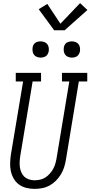

<svg xmlns="http://www.w3.org/2000/svg" viewBox="-20 -1202 580 1230"><path d="M201 8Q174 8 148 1.5Q122 -5 101.5 -20Q81 -35 68 -57.5Q55 -80 49.5 -105.5Q44 -131 45 -158Q46 -185 50 -213L128 -680H81V-735H243V-680H189L110 -204Q107 -185 106 -166.5Q105 -148 107.5 -130.5Q110 -113 117 -97Q124 -81 136.5 -69.5Q149 -58 166 -52.5Q183 -47 202 -47Q219 -47 237 -51Q255 -55 270.5 -65Q286 -75 298.5 -89Q311 -103 320 -119Q329 -135 334 -152Q339 -169 342 -186L424 -680H377V-735H539V-680H485L402 -177Q398 -153 390.5 -129.5Q383 -106 369.5 -84Q356 -62 337.5 -43.5Q319 -25 296.5 -13Q274 -1 249.5 3.5Q225 8 201 8ZM440 -833Q428 -833 416.5 -837.5Q405 -842 398 -851Q391 -860 389 -872.5Q387 -885 389 -898Q390 -906 394.5 -914.5Q399 -923 406.5 -928Q414 -933 423 -935Q432 -937 440 -937Q453 -937 464.5 -932.5Q476 -928 483 -919Q490 -910 492 -897.5Q494 -885 492 -872Q490 -864 485.5 -855.5Q481 -847 473.5 -842Q466 -837 457.5 -835Q449 -833 440 -833ZM240 -833Q228 -833 216.5 -837.5Q205 -842 198 -851Q191 -860 189 -872.5Q187 -885 189 -898Q190 -906 194.5 -914.5Q199 -923 206.5 -928Q214 -933 223 -935Q232 -937 240 -937Q253 -937 264.5 -932.5Q276 -928 283 -919Q290 -910 292 -897.5Q294 -885 292 -872Q290 -864 285.5 -855.5Q281 -847 273.5 -842Q266 -837 257.5 -835Q249 -833 240 -833ZM327 -1008 228 -1143 283 -1177 367 -1050 493 -1182 540 -1138 394 -1008Z"/></svg>

Font: Iosevka Curly Slab LtObl
Style: Regular
Weight: 300
Italic angle: -9°
Monospace: yes
Designer: Belleve Invis
Foundry: Belleve Invis
Version: Version 11.0.0; ttfautohint (v1.8.3)